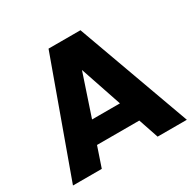

<svg xmlns="http://www.w3.org/2000/svg" viewBox="-153 -867 1044 1031"><g transform="rotate(-30 368.5 -351.0)"><path d="M16.1 0 270 -702.1H467.8L722.2 0H541L499 -124H236.8L194.8 0ZM282.2 -255.9H455.1L368.2 -513.2Z"/></g></svg>

Font: PoppinsZ
Style: Bold
Weight: 700
Designer: Ninad Kale (Devanagari), Jonny Pinhorn (Latin)
Foundry: Indian Type Foundry
Version: Version 3.002;FEAKit 1.0